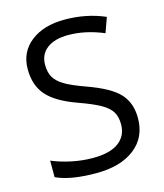

<svg xmlns="http://www.w3.org/2000/svg" viewBox="-110 -807 769 900"><g transform="rotate(-15 274.5 -357.0)"><path d="M501 -189.9Q501 -95.7 432.6 -43Q364.3 9.8 247.1 9.8Q120.1 9.8 51.8 -22.9V-103Q95.7 -84.5 147.5 -73.7Q199.2 -63 250 -63Q333 -63 375 -94.5Q417 -126 417 -182.1Q417 -219.2 402.1 -242.9Q387.2 -266.6 352.3 -286.6Q317.4 -306.6 246.1 -332Q146.5 -367.7 103.8 -416.5Q61 -465.3 61 -543.9Q61 -626.5 123 -675.3Q185.1 -724.1 287.1 -724.1Q393.6 -724.1 482.9 -685.1L457 -612.8Q368.7 -649.9 285.2 -649.9Q219.2 -649.9 182.1 -621.6Q145 -593.3 145 -543Q145 -505.9 158.7 -482.2Q172.4 -458.5 204.8 -438.7Q237.3 -418.9 304.2 -395Q416.5 -355 458.7 -309.1Q501 -263.2 501 -189.9Z"/></g></svg>

Font: f0_25643 
Style: Regular
Weight: 400
Foundry: Ascender Corporation
Version: Version 1.10